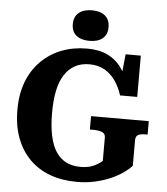

<svg xmlns="http://www.w3.org/2000/svg" viewBox="-62 -998 930 1070"><g transform="rotate(5 403.0 -463.0)"><path d="M711 -242V-100Q696 -82 667.5 -61.5Q639 -41 599 -23Q559 -5 510.5 6Q462 17 408 17Q325 17 258 -7.5Q191 -32 143 -80Q95 -128 69 -197Q43 -266 43 -355Q43 -443 69.5 -512Q96 -581 145 -629.5Q194 -678 258.5 -703Q323 -728 400 -728Q473 -728 522 -702Q571 -676 600.5 -629.5Q630 -583 644 -520L600 -551L617 -715H702V-484H606Q591 -531 566 -566.5Q541 -602 505 -622Q469 -642 421 -642Q375 -642 341 -623.5Q307 -605 283.5 -569.5Q260 -534 248.5 -480.5Q237 -427 237 -355Q237 -279 249 -224.5Q261 -170 284.5 -135.5Q308 -101 342 -84.5Q376 -68 420 -68Q454 -68 477.5 -75.5Q501 -83 517 -93.5Q533 -104 542 -112V-242Q542 -265 523 -272.5Q504 -280 475 -280H455V-355H778V-280H763Q739 -280 725 -272.5Q711 -265 711 -242ZM409 -772Q363 -772 336 -793.5Q309 -815 309 -857Q309 -899 336 -921Q363 -943 409 -943Q456 -943 482.5 -921Q509 -899 509 -857Q509 -815 482.5 -793.5Q456 -772 409 -772Z"/></g></svg>

Font: Roboto Serif 20pt
Style: Bold
Weight: 700
Version: Version 1.008